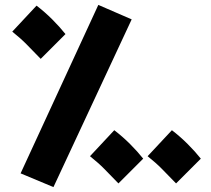

<svg xmlns="http://www.w3.org/2000/svg" viewBox="-20 -724 859 783"><path d="M198 39 64 -17 381 -704 517 -645ZM146 -484Q112 -519 88.5 -543Q65 -567 30 -595L129 -701Q163 -675 193.5 -644.5Q224 -614 247 -585ZM463 24Q429 -11 405.5 -35Q382 -59 347 -87L446 -193Q480 -167 510.5 -136.5Q541 -106 564 -77ZM698 24Q664 -11 640.5 -35Q617 -59 582 -87L681 -193Q715 -167 745.5 -136.5Q776 -106 799 -77Z"/></svg>

Font: Noto Sans Arabic Blk
Style: Regular
Weight: 900
Designer: Monotype Design Team, Nadine Chahine, Nizar Qandah and Khaled Hosny
Foundry: Monotype Imaging Inc.
Version: Version 2.012; ttfautohint (v1.8.4.7-5d5b)